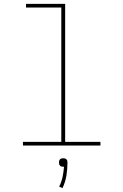

<svg xmlns="http://www.w3.org/2000/svg" viewBox="-20 -755 640 996"><path d="M99 0V-19H298V-716H115V-735H318V-19H501V0ZM304 221 287 213Q299 189 304.5 163Q310 137 312 110H308Q304 110 299.5 109Q295 108 291.5 104.5Q288 101 287 96.5Q286 92 286 88Q286 83 287 79Q288 75 291.5 71.5Q295 68 299.5 67Q304 66 308 66Q312 66 316.5 67Q321 68 324.5 71.5Q328 75 329 79Q330 83 330 88Q330 122 324.5 156Q319 190 304 221Z"/></svg>

Font: Iosevka HT Thin Extended
Style: Regular
Weight: 100
Width: 7
Monospace: yes
Designer: Belleve Invis
Foundry: Belleve Invis
Version: Version 32.3.0; ttfautohint (v1.8.4)